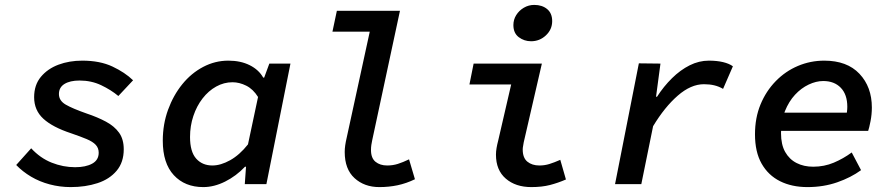

<svg xmlns="http://www.w3.org/2000/svg" viewBox="-20 -750 3640 782"><path d="M268 12Q224 12 182.5 1Q141 -10 106.5 -30.5Q72 -51 46 -78L107 -146Q144 -106 190.5 -87.5Q237 -69 286 -69Q329 -69 355.5 -83.5Q382 -98 382 -128Q382 -147 370 -160Q358 -173 333 -183.5Q308 -194 270 -207Q194 -232 156.5 -266.5Q119 -301 119 -354Q119 -404 146.5 -437Q174 -470 218 -486.5Q262 -503 315 -503Q387 -503 438 -479Q489 -455 522 -423L462 -359Q432 -384 392 -403Q352 -422 304 -422Q265 -422 242.5 -408Q220 -394 220 -367Q220 -340 247.5 -324Q275 -308 332 -288Q377 -273 411.5 -254.5Q446 -236 465 -209.5Q484 -183 484 -142Q484 -89 455 -54.5Q426 -20 377 -4Q328 12 268 12Z M808 12Q733 12 688 -36.5Q643 -85 643 -177Q643 -244 664.5 -303Q686 -362 722.5 -407Q759 -452 807.5 -477.5Q856 -503 910 -503Q960 -503 997 -484.5Q1034 -466 1052 -434H1056L1077 -491H1163L1065 0H977L982 -71H978Q942 -33 897 -10.5Q852 12 808 12ZM845 -76Q879 -76 917.5 -97.5Q956 -119 990 -162L1031 -355Q1011 -387 983 -401Q955 -415 927 -415Q892 -415 860.5 -397.5Q829 -380 805 -349Q781 -318 767.5 -277.5Q754 -237 754 -192Q754 -132 779 -104Q804 -76 845 -76Z M1525 12Q1464 12 1424 -24.5Q1384 -61 1384 -131Q1384 -144 1386 -158Q1388 -172 1392 -189L1486 -621H1334L1352 -706H1609L1496 -179Q1494 -170 1492.5 -160Q1491 -150 1491 -139Q1491 -106 1509.5 -91Q1528 -76 1557 -76Q1580 -76 1600.5 -82.5Q1621 -89 1646 -101L1670 -20Q1635 -3 1599.5 4.5Q1564 12 1525 12Z M2144 12Q2080 12 2040 -22.5Q2000 -57 2000 -120Q2000 -133 2002.5 -147.5Q2005 -162 2009 -177L2062 -406H1892L1909 -491H2187L2113 -170Q2112 -162 2110.5 -155Q2109 -148 2109 -141Q2109 -107 2128 -91.5Q2147 -76 2177 -76Q2198 -76 2217.5 -82Q2237 -88 2262 -99L2285 -19Q2253 -5 2220 3.5Q2187 12 2144 12ZM2143 -582Q2115 -582 2093 -598.5Q2071 -615 2071 -648Q2071 -670 2082.5 -688.5Q2094 -707 2113.5 -718.5Q2133 -730 2156 -730Q2188 -730 2208.5 -713Q2229 -696 2229 -664Q2229 -630 2203.5 -606Q2178 -582 2143 -582Z M2485 0 2582 -492 2670 -491 2652 -356H2656Q2683 -398 2717 -431.5Q2751 -465 2789 -484Q2827 -503 2867 -503Q2900 -503 2925 -497Q2950 -491 2965 -480L2925 -388Q2908 -398 2889 -402.5Q2870 -407 2847 -407Q2794 -407 2740.5 -360.5Q2687 -314 2640 -236L2592 0Z M3269 12Q3205 12 3157 -12Q3109 -36 3082 -83.5Q3055 -131 3055 -203Q3055 -270 3077.5 -324.5Q3100 -379 3139.5 -419.5Q3179 -460 3230 -481.5Q3281 -503 3337 -503Q3430 -503 3480.5 -449.5Q3531 -396 3531 -312Q3531 -284 3525.5 -256Q3520 -228 3516 -217H3136L3148 -291H3461L3425 -273Q3428 -283 3429.5 -294Q3431 -305 3431 -315Q3431 -365 3404.5 -392.5Q3378 -420 3333 -420Q3304 -420 3273.5 -405.5Q3243 -391 3218 -364Q3193 -337 3177 -297.5Q3161 -258 3161 -208Q3161 -161 3178 -131Q3195 -101 3224.5 -86Q3254 -71 3292 -71Q3337 -71 3376 -87.5Q3415 -104 3449 -129L3487 -57Q3446 -27 3390 -7.5Q3334 12 3269 12Z"/></svg>

Font: Source Code Pro SemiBold
Style: Italic
Weight: 600
Italic angle: -11°
Monospace: yes
Designer: Paul D. Hunt, Teo Tuominen
Foundry: Adobe Systems Incorporated
Version: Version 1.016;hotconv 1.0.116;makeotfexe 2.5.65601